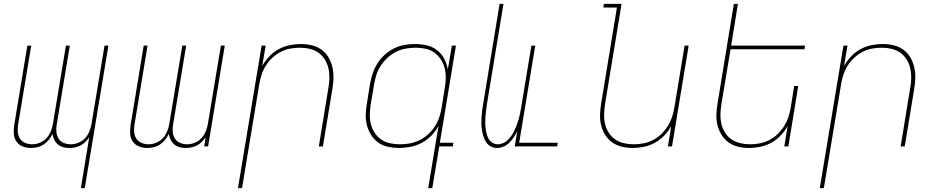

<svg xmlns="http://www.w3.org/2000/svg" viewBox="-20 -755 4840 990"><path d="M397 215 440 -47Q431 -34 420 -23Q409 -12 395.5 -5Q382 2 367 5Q352 8 338 8Q321 8 306 4Q291 0 279 -10Q267 -20 260 -34Q253 -48 250 -64Q243 -48 231.5 -34Q220 -20 205 -10Q190 0 173 4Q156 8 139 8Q116 8 95.5 -0.5Q75 -9 63.5 -27Q52 -45 51 -68Q50 -91 54 -114L121 -520H141L73 -110Q70 -91 72 -72.5Q74 -54 83.5 -39.5Q93 -25 110 -18Q127 -11 146 -11Q166 -11 185.5 -19Q205 -27 219.5 -42.5Q234 -58 242 -78Q250 -98 253 -117L320 -520H340L272 -110Q269 -91 271 -72.5Q273 -54 282.5 -39.5Q292 -25 309 -18Q326 -11 345 -11Q365 -11 384.5 -19Q404 -27 418.5 -42.5Q433 -58 441 -78Q449 -98 452 -117L519 -520H539L417 215Z M739 8Q716 8 695.5 -0.5Q675 -9 663.5 -27Q652 -45 651 -68Q650 -91 654 -114L721 -520H741L673 -110Q670 -91 672 -72.5Q674 -54 683.5 -39.5Q693 -25 710 -18Q727 -11 746 -11Q766 -11 785.5 -19Q805 -27 819.5 -42.5Q834 -58 842 -78Q850 -98 853 -117L920 -520H940L872 -110Q869 -91 871 -72.5Q873 -54 882.5 -39.5Q892 -25 909 -18Q926 -11 945 -11Q965 -11 984.5 -19Q1004 -27 1018.5 -42.5Q1033 -58 1041 -78Q1049 -98 1052 -117L1119 -520H1139L1053 0H1033L1040 -47Q1031 -34 1020 -23Q1009 -12 995.5 -5Q982 2 967 5Q952 8 938 8Q921 8 906 4Q891 0 879 -10Q867 -20 860 -34Q853 -48 850 -64Q843 -48 831.5 -34Q820 -20 805 -10Q790 0 773 4Q756 8 739 8Z M1207 215 1329 -520H1350L1332 -415Q1347 -441 1368.5 -464Q1390 -487 1417 -501.5Q1444 -516 1473 -522Q1502 -528 1531 -528Q1560 -528 1587.5 -521.5Q1615 -515 1637 -499.5Q1659 -484 1673 -460.5Q1687 -437 1693.5 -410.5Q1700 -384 1699.5 -355Q1699 -326 1694 -297L1645 0H1624L1673 -300Q1678 -326 1678.5 -352Q1679 -378 1673.5 -402.5Q1668 -427 1655 -448Q1642 -469 1622.5 -483Q1603 -497 1578 -503Q1553 -509 1527 -509Q1503 -509 1477.5 -504.5Q1452 -500 1428.5 -488Q1405 -476 1385 -457.5Q1365 -439 1351 -417Q1337 -395 1329 -370.5Q1321 -346 1317 -321L1228 215Z M2043 -11Q2068 -11 2093 -15.5Q2118 -20 2142 -31.5Q2166 -43 2186.5 -61.5Q2207 -80 2221.5 -102Q2236 -124 2244.5 -149Q2253 -174 2257 -199L2273 -299Q2278 -325 2278.5 -351.5Q2279 -378 2273 -402.5Q2267 -427 2253.5 -448Q2240 -469 2220 -483.5Q2200 -498 2175 -503.5Q2150 -509 2123 -509Q2098 -509 2072.5 -504.5Q2047 -500 2023.5 -488.5Q2000 -477 1979.5 -458.5Q1959 -440 1944 -417.5Q1929 -395 1921 -370Q1913 -345 1909 -320L1892 -220Q1888 -194 1887 -167.5Q1886 -141 1892 -116.5Q1898 -92 1911.5 -71Q1925 -50 1945 -36Q1965 -22 1990.5 -16.5Q2016 -11 2043 -11ZM2188 215 2241 -106Q2227 -79 2204.5 -56Q2182 -33 2154.5 -18.5Q2127 -4 2097 2Q2067 8 2038 8Q2009 8 1981 2Q1953 -4 1931 -19.5Q1909 -35 1894 -58.5Q1879 -82 1872 -109Q1865 -136 1866 -165Q1867 -194 1872 -223L1888 -323Q1893 -350 1902 -377Q1911 -404 1926.5 -428.5Q1942 -453 1964 -473Q1986 -493 2011.5 -505.5Q2037 -518 2065 -523Q2093 -528 2120 -528Q2151 -528 2181 -521Q2211 -514 2233.5 -496.5Q2256 -479 2270 -453Q2284 -427 2289 -397L2310 -520H2331L2248 -19H2318L2315 0H2245L2209 215Z M2543 8Q2525 8 2510.5 0Q2496 -8 2487 -21.5Q2478 -35 2473 -51Q2468 -67 2465 -84Q2462 -101 2462 -118Q2462 -135 2463 -152.5Q2464 -170 2466.5 -188Q2469 -206 2472 -223L2556 -735H2576L2491 -220Q2489 -205 2487 -189.5Q2485 -174 2483.5 -158.5Q2482 -143 2482 -127.5Q2482 -112 2483.5 -97Q2485 -82 2488.5 -67.5Q2492 -53 2499 -40Q2506 -27 2519 -19Q2532 -11 2547 -11Q2561 -11 2575.5 -17.5Q2590 -24 2600.5 -35Q2611 -46 2619.5 -59Q2628 -72 2634 -85.5Q2640 -99 2645.5 -113.5Q2651 -128 2655 -142Q2659 -156 2661.5 -170Q2664 -184 2667 -199L2720 -520H2740L2657 -19H2856L2853 0H2634L2647 -78Q2639 -62 2629 -47Q2619 -32 2606.5 -19.5Q2594 -7 2577 0.5Q2560 8 2543 8Z M3242 8Q3213 8 3186 1.5Q3159 -5 3137 -20.5Q3115 -36 3100.5 -59.5Q3086 -83 3079.5 -109.5Q3073 -136 3074 -165Q3075 -194 3080 -223L3161 -716H3091L3094 -735H3185L3100 -220Q3096 -194 3095 -168Q3094 -142 3099.5 -117.5Q3105 -93 3118 -72Q3131 -51 3151 -37Q3171 -23 3196 -17Q3221 -11 3247 -11Q3271 -11 3296 -15.5Q3321 -20 3345 -32Q3369 -44 3388.5 -62.5Q3408 -81 3422 -103Q3436 -125 3444.5 -149.5Q3453 -174 3457 -199L3510 -520H3531L3445 0H3424L3441 -105Q3427 -79 3405 -56Q3383 -33 3356 -18.5Q3329 -4 3300 2Q3271 8 3242 8Z M3842 8Q3813 8 3786 1.5Q3759 -5 3737 -20.5Q3715 -36 3700.5 -59.5Q3686 -83 3679.5 -109.5Q3673 -136 3674 -165Q3675 -194 3680 -223L3764 -735H3785L3750 -520H4131L4128 -501H3747L3700 -220Q3696 -194 3695 -168Q3694 -142 3699.5 -117.5Q3705 -93 3718 -72Q3731 -51 3751 -37Q3771 -23 3796 -17Q3821 -11 3847 -11Q3871 -11 3896 -15.5Q3921 -20 3945 -32Q3969 -44 3988.5 -62.5Q4008 -81 4022 -103Q4036 -125 4044.5 -149.5Q4053 -174 4057 -199L4075 -312H4096L4045 0H4024L4041 -105Q4027 -79 4005 -56Q3983 -33 3956 -18.5Q3929 -4 3900 2Q3871 8 3842 8Z M4207 215 4329 -520H4350L4332 -415Q4347 -441 4368.5 -464Q4390 -487 4417 -501.5Q4444 -516 4473 -522Q4502 -528 4531 -528Q4560 -528 4587.5 -521.5Q4615 -515 4637 -499.5Q4659 -484 4673 -460.5Q4687 -437 4693.5 -410.5Q4700 -384 4699.5 -355Q4699 -326 4694 -297L4645 0H4624L4673 -300Q4678 -326 4678.5 -352Q4679 -378 4673.5 -402.5Q4668 -427 4655 -448Q4642 -469 4622.5 -483Q4603 -497 4578 -503Q4553 -509 4527 -509Q4503 -509 4477.5 -504.5Q4452 -500 4428.5 -488Q4405 -476 4385 -457.5Q4365 -439 4351 -417Q4337 -395 4329 -370.5Q4321 -346 4317 -321L4228 215Z"/></svg>

Font: Iosevka Thin Extended Oblique
Style: Regular
Weight: 100
Width: 7
Italic angle: -9°
Monospace: yes
Designer: Belleve Invis
Foundry: Belleve Invis
Version: Version 32.5.0; ttfautohint (v1.8.4)